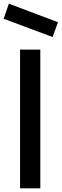

<svg xmlns="http://www.w3.org/2000/svg" viewBox="-25 -1018 334 1038"><path d="M259.3 -817.9 288.6 -897.9 22.9 -998 -5.4 -916.5ZM83.5 -750H192.9V0H83.5Z"/></svg>

Font: Manrope3 Semibold
Style: Regular
Weight: 600
Width: 4
Designer: Mikhail Sharanda
Foundry: Mikhail Sharanda
Version: Version 3.000;PS 003.000;hotconv 1.0.88;makeotf.lib2.5.64775